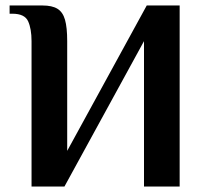

<svg xmlns="http://www.w3.org/2000/svg" viewBox="-20 -680 749 700"><path d="M95 0V-530Q95 -575 82.5 -602.5Q70 -630 25 -630H15V-660H135Q170 -660 189.5 -648Q209 -636 217 -608Q225 -580 225 -530V-130L515 -660H635V0H505V-530L215 0Z"/></svg>

Font: El Messiri
Style: Regular
Weight: 400
Designer: Mohamed Gaber
Foundry: Kief Type Foundry
Version: Version 2.020